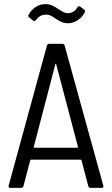

<svg xmlns="http://www.w3.org/2000/svg" viewBox="-20 -913 544 933"><path d="M205 -842C223 -842 234 -833 251 -822C268 -811 285 -800 309 -800C337 -800 372 -815 392 -853C395 -858 394 -863 389 -866L371 -880C366 -884 361 -884 357 -878C342 -855 327 -849 309 -849C292 -849 278 -860 262 -870C244 -882 226 -893 201 -893C169 -893 140 -877 119 -842C116 -837 118 -832 122 -828L141 -813C146 -809 151 -810 155 -816C171 -836 185 -842 205 -842ZM420 0H473C479 0 483 -3 483 -8C483 -9 482 -10 482 -11L294 -692C293 -697 289 -700 283 -700H219C213 -700 209 -696 208 -691L22 -11C20 -4 24 0 31 0H83C89 0 93 -4 94 -9L127 -134C128 -137 130 -137 132 -137H371C373 -137 375 -137 376 -134L409 -9C410 -4 414 0 420 0ZM144 -199 249 -601C250 -604 252 -604 253 -601L359 -199C360 -197 357 -195 355 -195H148C146 -195 143 -197 144 -199Z"/></svg>

Font: Barlow Semi Condensed
Style: Regular
Weight: 400
Width: 4
Designer: Jeremy Tribby
Foundry: Tribby Type
Version: Version 1.422;hotconv 1.0.109;makeotfexe 2.5.65596